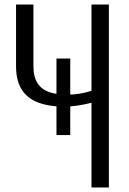

<svg xmlns="http://www.w3.org/2000/svg" viewBox="-20 -830 572 850"><path d="M291 -232H230V-571H291ZM385 0V-375Q353 -367 322.5 -362.5Q292 -358 266 -358Q195 -358 147 -377Q99 -396 75 -435.5Q51 -475 51 -538V-810H128V-538Q128 -490 146 -462Q164 -434 197.5 -422.5Q231 -411 279 -411Q307 -411 334 -415.5Q361 -420 385 -428V-810H462V0Z"/></svg>

Font: Oswald Light
Style: Regular
Weight: 300
Designer: Vernon Adams
Foundry: Vernon Adams
Version: Version 4.103;gftools[0.9.33.dev8+g029e19f]